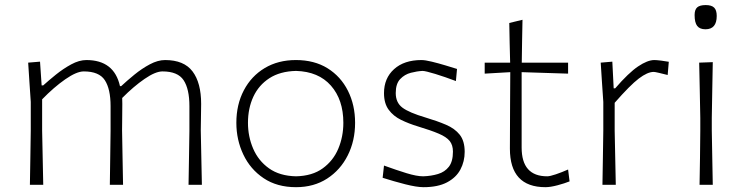

<svg xmlns="http://www.w3.org/2000/svg" viewBox="-20 -748 3000 777"><path d="M101 0Q102 -56 102.8 -107.8Q103.5 -159.5 104.5 -220.5V-335.5Q102 -374.5 99.2 -414.5Q96.5 -454.5 94 -494.5L142 -498.5L148.5 -402.5H155Q176.5 -422 206.2 -446Q236 -470 268.2 -487.5Q300.5 -505 329.5 -505Q442 -505 465.5 -399.5H470.5Q493.5 -421 523.8 -445.8Q554 -470.5 586.5 -487.8Q619 -505 648 -505Q724.5 -505 759.2 -459Q794 -413 794 -327.5Q794 -295 793.2 -267.8Q792.5 -240.5 792.5 -220.5Q793.5 -159.5 794.8 -107.8Q796 -56 797 0H743Q744 -56 744.8 -107.5Q745.5 -159 746.5 -219V-318.5Q746.5 -388 723 -423.5Q699.5 -459 637.5 -459Q609 -459 564.8 -428.5Q520.5 -398 474.5 -351.5Q475 -340.5 475 -327.5Q475 -295 474.5 -267.8Q474 -240.5 474 -220.5Q475 -159.5 476 -107.8Q477 -56 478 0H424.5Q425.5 -56 426 -107.5Q426.5 -159 427.5 -219V-318.5Q427.5 -388 404.2 -423.5Q381 -459 319 -459Q290 -459 244 -427Q198 -395 150.5 -346V-219Q151.5 -159 152.8 -107.5Q154 -56 155 0Z M1178 9.5Q1101 9.5 1047 -26.8Q993 -63 964.8 -122.5Q936.5 -182 936.5 -251Q936.5 -325 966.8 -382.5Q997 -440 1051.2 -472.5Q1105.5 -505 1177.5 -505Q1252 -505 1305.5 -471.8Q1359 -438.5 1388 -380.8Q1417 -323 1417 -251Q1417 -178 1387.2 -119Q1357.5 -60 1303.8 -25.2Q1250 9.5 1178 9.5ZM1178 -34.5Q1244 -36 1286.2 -66.8Q1328.5 -97.5 1349 -146.2Q1369.5 -195 1369.5 -251Q1369.5 -344.5 1319.2 -401.5Q1269 -458.5 1178 -461Q1113.5 -459.5 1070.2 -431.5Q1027 -403.5 1005.2 -356.5Q983.5 -309.5 983.5 -251Q983.5 -195.5 1004.5 -146.5Q1025.5 -97.5 1068.5 -66.8Q1111.5 -36 1178 -34.5Z M1694 9.5Q1666.5 9.5 1620.2 -2.2Q1574 -14 1528.5 -28.5L1534 -78Q1583.5 -60 1625 -47.2Q1666.5 -34.5 1692.5 -34.5Q1725 -35.5 1752.5 -43.8Q1780 -52 1796.5 -73.2Q1813 -94.5 1813 -134.5Q1813 -161 1799.8 -177.5Q1786.5 -194 1755.2 -207.2Q1724 -220.5 1671 -236.5Q1634.5 -247.5 1603.2 -262.8Q1572 -278 1553 -303.8Q1534 -329.5 1534 -371Q1534 -431.5 1574.8 -468.2Q1615.5 -505 1685.5 -505Q1700.5 -505 1727.2 -498.5Q1754 -492 1782.2 -483.5Q1810.5 -475 1829.5 -469L1825 -420Q1781.5 -436.5 1741.5 -448.8Q1701.5 -461 1690 -461Q1668 -460 1642.8 -453.5Q1617.5 -447 1599.5 -428Q1581.5 -409 1581.5 -371.5Q1581.5 -332.5 1608.8 -312.2Q1636 -292 1702 -272.5Q1749 -258.5 1784.8 -243.2Q1820.5 -228 1840.5 -202.8Q1860.5 -177.5 1860.5 -133.5Q1860.5 -94.5 1843.2 -62Q1826 -29.5 1789 -10Q1752 9.5 1694 9.5Z M2187.5 9.5Q2043.5 9.5 2043.5 -146.5Q2043.5 -236.5 2044.2 -318Q2045 -399.5 2045 -456L1941.5 -450V-494.5H2044.5Q2043.5 -537 2042.5 -575.2Q2041.5 -613.5 2041 -655L2094.5 -668Q2093.5 -618.5 2092.8 -580.2Q2092 -542 2091.5 -494.5H2279V-450Q2232 -451.5 2184.2 -453Q2136.5 -454.5 2091 -456V-151Q2091 -34.5 2194.5 -34.5Q2205.5 -34.5 2229.2 -42.5Q2253 -50.5 2279 -62L2285 -14Q2265.5 -6 2236.2 1.8Q2207 9.5 2187.5 9.5Z M2418 0Q2419 -56 2419.8 -107.8Q2420.5 -159.5 2421.5 -220.5V-335.5Q2419 -373.5 2416.2 -413.5Q2413.5 -453.5 2411 -494.5L2458 -498.5L2463.5 -390.5H2469.5Q2524 -453.5 2562.2 -479.2Q2600.5 -505 2628 -505Q2636.5 -505 2654.8 -502.8Q2673 -500.5 2686.5 -498L2682 -444.5Q2662.5 -449.5 2646.5 -453.2Q2630.5 -457 2625.5 -457Q2600.5 -457 2565.2 -430.2Q2530 -403.5 2467.5 -332V-219Q2468.5 -159 2469.8 -107.5Q2471 -56 2472 0Z M2811 0Q2812 -56 2812.8 -107.8Q2813.5 -159.5 2814 -220.5V-270.5Q2813 -333 2811.8 -386Q2810.5 -439 2809.5 -494.5L2864.5 -496.5Q2863.5 -440 2862.5 -386.8Q2861.5 -333.5 2860.5 -270.5V-220.5Q2861.5 -159.5 2862.5 -107.8Q2863.5 -56 2864.5 0ZM2835 -629.5Q2812 -629.5 2801.5 -643Q2791 -656.5 2791 -687Q2791 -709 2801.5 -718.2Q2812 -727.5 2836 -727.5Q2859.5 -727.5 2870 -717.2Q2880.5 -707 2880.5 -683.5Q2880.5 -629.5 2835 -629.5Z"/></svg>

Font: Commissioner Loud ExtraLight
Style: Regular
Weight: 200
Designer: Kostas Bartsokas
Foundry: Kostas Bartsokas
Version: Version 1.000; ttfautohint (v1.8.3)